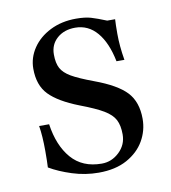

<svg xmlns="http://www.w3.org/2000/svg" viewBox="-59 -489 489 549"><g transform="rotate(-10 185.5 -214.5)"><path d="M44 -32Q45 -48 45 -80Q45 -123 40 -153H69Q78 -90 110 -53Q142 -16 198 -16Q227 -16 249 -37Q271 -58 271 -88Q271 -114 262.5 -130.5Q254 -147 231.5 -160.5Q209 -174 164 -191Q105 -214 78.5 -241.5Q52 -269 52 -317Q52 -349 70.5 -376.5Q89 -404 122 -420.5Q155 -437 197 -437Q223 -437 240 -432Q257 -427 284 -416H307Q306 -401 306 -374Q306 -338 313 -297H290Q279 -352 253.5 -382Q228 -412 190 -412Q158 -412 137.5 -394Q117 -376 117 -347Q117 -322 125 -307Q133 -292 153.5 -280Q174 -268 217 -252Q282 -228 308.5 -199.5Q335 -171 335 -122Q335 -88 318 -58.5Q301 -29 267.5 -10.5Q234 8 185 8Q146 8 108.5 -4Q71 -16 44 -32Z"/></g></svg>

Font: Ibarra Real Nova
Style: Regular
Weight: 400
Designer: Jose Maria Ribagorda & Octavio Pardo
Foundry: Jose Maria Ribagorda
Version: Version 1.014